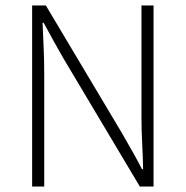

<svg xmlns="http://www.w3.org/2000/svg" viewBox="-20 -679 676 699"><path d="M97 0V-659H147L423 -196Q442 -163 461 -129.5Q480 -96 497 -63H501Q500 -111 497.5 -159Q495 -207 495 -255V-659H539V0H489L213 -463Q194 -496 175 -530Q156 -564 139 -596H135Q137 -550 139 -504Q141 -458 141 -409V0Z"/></svg>

Font: Source Sans 3 Light
Style: Regular
Weight: 300
Designer: Paul D. Hunt
Foundry: Adobe
Version: Version 3.052;hotconv 1.1.0;makeotfexe 2.6.0